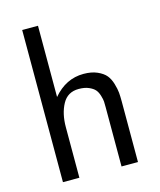

<svg xmlns="http://www.w3.org/2000/svg" viewBox="-109 -801 735 880"><g transform="rotate(-15 258.5 -361.0)"><path d="M80 0V-722H155V-384Q215 -455 299 -455Q337 -455 364 -443Q391 -431 404.5 -414.5Q418 -398 425.5 -372.5Q433 -347 434.5 -329.5Q436 -312 436 -288V0H358V-281Q358 -298 357.5 -308Q357 -318 351.5 -336.5Q346 -355 336.5 -366Q327 -377 307.5 -385.5Q288 -394 260 -394Q207 -394 182.5 -349Q158 -304 158 -240V0Z"/></g></svg>

Font: CMU Sans Serif
Style: Medium
Weight: 500
Version: Version 0.7.0